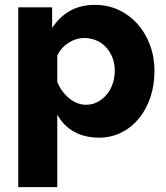

<svg xmlns="http://www.w3.org/2000/svg" viewBox="-20 -555 680 788"><path d="M387 10Q327 10 283 -15Q239 -40 215 -85V213H55V-525H194V-440Q223 -485 266.5 -510Q310 -535 370 -535Q423 -535 467.5 -514Q512 -493 544.5 -456.5Q577 -420 595.5 -370.5Q614 -321 614 -264Q614 -205 597 -155Q580 -105 550 -68.5Q520 -32 478 -11Q436 10 387 10ZM333 -125Q359 -125 380.5 -136.5Q402 -148 418 -167Q434 -186 442.5 -211.5Q451 -237 451 -265Q451 -294 441.5 -318.5Q432 -343 415.5 -361Q399 -379 375.5 -389Q352 -399 325 -399Q292 -399 261.5 -379.5Q231 -360 215 -327V-219Q231 -179 263.5 -152Q296 -125 333 -125Z"/></svg>

Font: Oxford Sans
Style: Regular
Weight: 800
Designer: Matt McInerney, Pablo Impallari, Rodrigo Fuenzalida
Foundry: Matt McInerney, Pablo Impallari, Rodrigo Fuenzalida
Version: Version 3.000g; ttfautohint (v1.5) -l 8 -r 28 -G 28 -x 14 -D